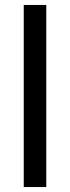

<svg xmlns="http://www.w3.org/2000/svg" viewBox="-20 -756 283 776"><path d="M76 0V-736H167V0Z"/></svg>

Font: Mulish Medium
Style: Regular
Weight: 500
Designer: Vernon Adams
Foundry: Vernon Adams
Version: Version 3.603; ttfautohint (v1.8.3)